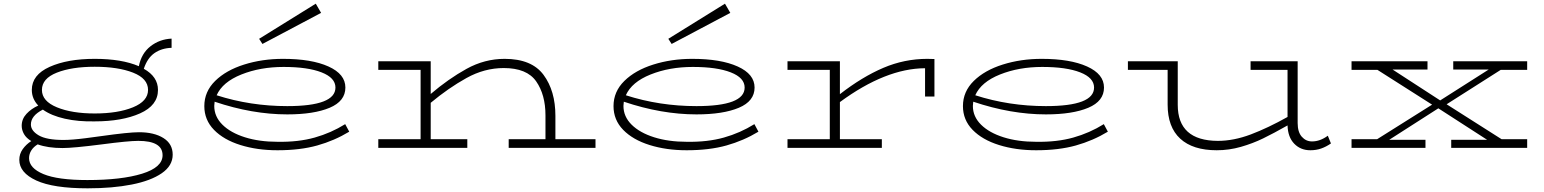

<svg xmlns="http://www.w3.org/2000/svg" viewBox="-20 -804 8396 1044"><path d="M919 37Q919 97 859.5 138Q800 179 696 199.5Q592 220 457 220Q270 220 177.5 177.5Q85 135 85 65Q85 33 103.5 7Q122 -19 150 -37Q123 -53 110.5 -75Q98 -97 98 -120Q98 -157 124 -185Q150 -213 188 -230Q153 -267 153 -315Q153 -397 250 -440.5Q347 -484 495 -484Q642 -484 735 -444Q749 -514 798.5 -552.5Q848 -591 913 -594V-544Q858 -542 819.5 -515Q781 -488 762 -430Q839 -387 839 -315Q839 -231 741.5 -187.5Q644 -144 495 -144Q406 -142 332.5 -158.5Q259 -175 213 -208Q148 -175 148 -127Q148 -93 190.5 -68Q233 -43 325 -43Q371 -43 445 -52.5Q519 -62 531 -64Q680 -85 736 -85Q818 -85 868.5 -53.5Q919 -22 919 37ZM208 -315Q208 -254 289.5 -220.5Q371 -187 495 -187Q621 -187 703 -220.5Q785 -254 785 -315Q785 -377 703.5 -409Q622 -441 495 -441Q370 -441 289 -409Q208 -377 208 -315ZM864 40Q864 -38 732 -38Q678 -38 534 -19Q378 1 320 1Q240 1 185 -19Q163 -6 150.5 13.5Q138 33 138 56Q138 110 216 142.5Q294 175 455 175Q641 175 752.5 140.5Q864 106 864 40Z M1879 -88Q1798 -39 1705 -13Q1612 13 1489 13Q1378 13 1287 -15.5Q1196 -44 1143.5 -98Q1091 -152 1091 -227Q1091 -306 1150 -364Q1209 -422 1307.5 -453Q1406 -484 1519 -484Q1674 -484 1766 -442.5Q1858 -401 1858 -328Q1858 -254 1772.5 -218Q1687 -182 1542 -182Q1352 -182 1147 -251Q1145 -237 1145 -228Q1145 -170 1189.5 -126Q1234 -82 1312 -57.5Q1390 -33 1489 -33Q1602 -31 1691 -56Q1780 -81 1857 -129ZM1158 -286Q1342 -227 1542 -227Q1804 -227 1804 -328Q1804 -381 1728.5 -410.5Q1653 -440 1522 -440Q1395 -440 1292.5 -399Q1190 -358 1158 -286ZM1407 -565 1726 -734 1697 -784 1389 -593Z M3218 -47V0H2746V-47H2946V-177Q2946 -289 2895.5 -361.5Q2845 -434 2719 -434Q2614 -434 2516 -379.5Q2418 -325 2322 -245V-47H2521V0H2037V-47H2267V-424H2037V-471H2322V-293Q2418 -375 2516.5 -429.5Q2615 -484 2724 -484Q2871 -484 2935.5 -397Q3000 -310 3000 -174V-47Z M4104 -88Q4023 -39 3930 -13Q3837 13 3714 13Q3603 13 3512 -15.5Q3421 -44 3368.5 -98Q3316 -152 3316 -227Q3316 -306 3375 -364Q3434 -422 3532.5 -453Q3631 -484 3744 -484Q3899 -484 3991 -442.5Q4083 -401 4083 -328Q4083 -254 3997.5 -218Q3912 -182 3767 -182Q3577 -182 3372 -251Q3370 -237 3370 -228Q3370 -170 3414.5 -126Q3459 -82 3537 -57.5Q3615 -33 3714 -33Q3827 -31 3916 -56Q4005 -81 4082 -129ZM3383 -286Q3567 -227 3767 -227Q4029 -227 4029 -328Q4029 -381 3953.5 -410.5Q3878 -440 3747 -440Q3620 -440 3517.5 -399Q3415 -358 3383 -286ZM3632 -565 3951 -734 3922 -784 3614 -593Z M5061 -483V-279H5010V-433Q4796 -432 4547 -249V-47H4775V0H4262V-47H4492V-424H4262V-471H4547V-292Q4668 -386 4783 -435Q4898 -484 5022 -484Z M6004 -88Q5923 -39 5830 -13Q5737 13 5614 13Q5503 13 5412 -15.5Q5321 -44 5268.5 -98Q5216 -152 5216 -227Q5216 -306 5275 -364Q5334 -422 5432.5 -453Q5531 -484 5644 -484Q5799 -484 5891 -442.5Q5983 -401 5983 -328Q5983 -254 5897.5 -218Q5812 -182 5667 -182Q5477 -182 5272 -251Q5270 -237 5270 -228Q5270 -170 5314.5 -126Q5359 -82 5437 -57.5Q5515 -33 5614 -33Q5727 -31 5816 -56Q5905 -81 5982 -129ZM5283 -286Q5467 -227 5667 -227Q5929 -227 5929 -328Q5929 -381 5853.5 -410.5Q5778 -440 5647 -440Q5520 -440 5417.5 -399Q5315 -358 5283 -286Z M7217 -24Q7191 -6 7164 3.5Q7137 13 7105 13Q7052 13 7017.5 -22.5Q6983 -58 6981 -122Q6905 -79 6848.5 -51.5Q6792 -24 6727.5 -5.5Q6663 13 6596 13Q6466 13 6397.5 -50Q6329 -113 6329 -235V-424H6113V-471H6384V-234Q6384 -39 6602 -38Q6688 -38 6781 -73Q6874 -108 6981 -168V-424H6780V-471H7036V-135Q7036 -86 7058.5 -60.5Q7081 -35 7114 -35Q7158 -35 7200 -66Z M7846 -237 8145 -47H8284V0H7871V-44H8066L7801 -215L7534 -44H7731V0H7329V-47H7468L7767 -235L7470 -424H7329V-471H7742V-426H7552L7811 -258L8075 -426H7882V-471H8284V-424H8140Z"/></svg>

Font: BioRhyme Expanded Light
Style: Regular
Weight: 300
Width: 7
Designer: Aoife Mooney
Foundry: Aoife Mooney Type
Version: Version 1.000